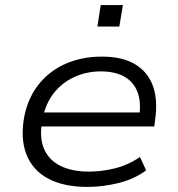

<svg xmlns="http://www.w3.org/2000/svg" viewBox="-20 -725 697 753"><path d="M323 8Q229 8 168 -25Q107 -58 83 -121Q59 -184 76 -272Q91 -343 132.5 -395Q174 -447 237.5 -475Q301 -503 380 -503Q459 -503 509 -473.5Q559 -444 579.5 -388.5Q600 -333 588 -252L585 -229H121L130 -284H552L525 -261Q535 -323 519.5 -363.5Q504 -404 467.5 -424.5Q431 -445 375 -445Q319 -445 270.5 -422.5Q222 -400 190 -358.5Q158 -317 147 -258L145 -247Q134 -184 153 -140.5Q172 -97 217 -74.5Q262 -52 329 -52Q378 -52 429.5 -64.5Q481 -77 529 -109L553 -57Q508 -23 446 -7.5Q384 8 323 8ZM362 -621 375 -705H462L448 -621Z"/></svg>

Font: Nunito Sans 7pt SemiExpanded Light
Style: Italic
Weight: 300
Width: 6
Italic angle: -9°
Designer: Vernon Adams
Foundry: Vernon Adams
Version: Version 3.101;gftools[0.9.27]